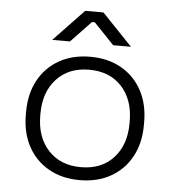

<svg xmlns="http://www.w3.org/2000/svg" viewBox="-51 -735 722 797"><g transform="rotate(5 310.0 -337.0)"><path d="M310 14Q236 14 180.5 -17.5Q125 -49 94.5 -105.5Q64 -162 64 -237V-249Q64 -324 94.5 -380.5Q125 -437 180.5 -468.5Q236 -500 310 -500Q384 -500 439.5 -468.5Q495 -437 525.5 -380.5Q556 -324 556 -249V-237Q556 -162 525.5 -105.5Q495 -49 439.5 -17.5Q384 14 310 14ZM310 -40Q396 -40 446 -94.5Q496 -149 496 -239V-247Q496 -337 446 -391.5Q396 -446 310 -446Q225 -446 174.5 -391.5Q124 -337 124 -247V-239Q124 -149 174.5 -94.5Q225 -40 310 -40ZM220 -556H146L272 -688H348L474 -556H400L316 -644H304Z"/></g></svg>

Font: Space Grotesk Variable Light
Style: Regular
Weight: 300
Designer: Florian Karsten
Foundry: Florian Karsten
Version: Version 2.000